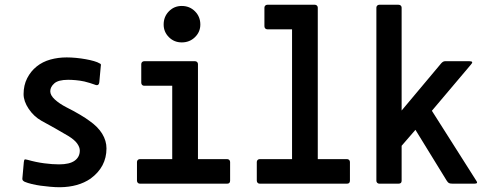

<svg xmlns="http://www.w3.org/2000/svg" viewBox="-20 -721 2040 806"><path d="M360 29Q309 64 232 65Q212 65 190.5 63Q169 61 150.5 58.5Q132 56 113.5 51.5Q95 47 86 43Q82 42 77.5 38Q73 34 74 27L80 -40Q81 -49 83 -51Q85 -53 96 -50Q131 -40 165.5 -35.5Q200 -31 228 -31Q272 -31 293.5 -46.5Q315 -62 315 -89Q315 -103 304 -118.5Q293 -134 267 -150Q240 -166 211 -182.5Q182 -199 154 -214Q122 -232 100.5 -264Q79 -296 79 -326Q79 -363 94 -392.5Q109 -422 134 -442Q159 -462 191.5 -471Q224 -480 260 -480Q279 -480 299.5 -478Q320 -476 339.5 -472.5Q359 -469 374.5 -464.5Q390 -460 398 -455Q403 -453 403.5 -450.5Q404 -448 403 -443L397 -377Q396 -367 391 -364.5Q386 -362 377 -366Q358 -373 334 -379Q315 -383 297.5 -384.5Q280 -386 266 -386Q225 -386 208 -371Q191 -356 191 -338Q191 -321 210 -303.5Q229 -286 258 -271Q290 -255 316 -239.5Q342 -224 355 -214Q391 -189 409 -159.5Q427 -130 427 -98Q427 -20 360 29Z M567 50Q562 50 558.5 46.5Q555 43 555 37V-41Q555 -46 558.5 -49.5Q562 -53 567 -53H703V-361H585Q580 -361 576.5 -364.5Q573 -368 573 -374V-452Q573 -457 576.5 -460.5Q580 -464 585 -464H799Q804 -464 807.5 -460.5Q811 -457 811 -452V-53H934Q939 -53 942.5 -49.5Q946 -46 946 -41V37Q946 50 934 50ZM743 -543Q711 -543 689 -565Q667 -587 667 -618Q667 -651 689 -673.5Q711 -696 743 -696Q776 -696 798.5 -673.5Q821 -651 821 -618Q821 -587 798.5 -565Q776 -543 743 -543Z M1070 50Q1065 50 1061.5 46.5Q1058 43 1058 37V-41Q1058 -46 1061.5 -49.5Q1065 -53 1070 -53H1206V-598H1102Q1097 -598 1093.5 -601.5Q1090 -605 1090 -611V-689Q1090 -694 1093.5 -697.5Q1097 -701 1102 -701H1302Q1307 -701 1310.5 -697.5Q1314 -694 1314 -689V-53H1437Q1442 -53 1445.5 -49.5Q1449 -46 1449 -41V37Q1449 50 1437 50Z M1880 50Q1869 50 1864.5 47.5Q1860 45 1855 37L1724 -176L1666 -109V38Q1666 50 1653 50H1572Q1567 50 1563.5 46.5Q1560 43 1560 38V-689Q1560 -694 1563.5 -697.5Q1567 -701 1572 -701H1653Q1659 -701 1662.5 -697.5Q1666 -694 1666 -689V-257L1832 -455Q1840 -464 1848 -464H1951Q1970 -464 1957 -450L1793 -256L1979 37Q1989 50 1972 50Z"/></svg>

Font: NanumGothicCoding
Style: Bold
Weight: 700
Monospace: yes
Designer: Kwon Bruce; Nicolas Noh; Sung-woo Choi; Go-un Cha; Soo-hyun Park;
Foundry: NHN Corporation
Version: Version 2.000;PS 1;hotconv 1.0.49;makeotf.lib2.0.14853